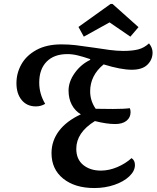

<svg xmlns="http://www.w3.org/2000/svg" viewBox="-20 -927 790 969"><path d="M750 -662Q750 -626 724 -600.5Q698 -575 645 -575Q590 -575 503 -602Q435 -546 435 -466Q435 -418 463 -378L549 -377Q607 -377 635 -381Q639 -373 639 -361Q639 -334 618.5 -317.5Q598 -301 561 -301Q518 -301 459 -316Q365 -258 365 -176Q365 -123 400 -94.5Q435 -66 489 -66Q530 -66 571.5 -83.5Q613 -101 644 -129Q661 -118 661 -94Q661 -64 632.5 -37Q604 -10 557 6Q510 22 456 22Q358 22 299 -25.5Q240 -73 240 -154Q240 -216 277.5 -266Q315 -316 388 -350Q358 -368 342 -399Q326 -430 326 -470Q326 -515 357.5 -559Q389 -603 436 -625L434 -629Q399 -641 372 -647.5Q345 -654 320 -654Q253 -654 215.5 -616Q178 -578 178 -510Q178 -453 208 -403Q187 -390 161 -390Q116 -390 89.5 -422Q63 -454 63 -507Q63 -558 88 -602.5Q113 -647 164 -675Q215 -703 290 -703Q328 -703 362 -699Q396 -695 457 -686Q494 -680 532.5 -675Q571 -670 602 -670Q647 -670 677 -677.5Q707 -685 732 -708Q750 -686 750 -662ZM376 -791 538 -907H548L679 -790L638 -742L533 -814L403 -742Z"/></svg>

Font: Sansita SW
Style: Italic
Weight: 400
Italic angle: -11°
Designer: Pablo Cosgaya
Foundry: Omnibus-Type
Version: Version 1.000